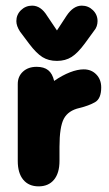

<svg xmlns="http://www.w3.org/2000/svg" viewBox="-20 -650 387 681"><path d="M172 -363Q166 -389 151 -401Q136 -413 110 -413Q80 -413 61.5 -396Q43 -379 43 -352V-79Q43 -36 62.5 -12.5Q82 11 117 11Q152 11 171.5 -12.5Q191 -36 191 -79V-129Q191 -200 206.5 -229Q222 -258 262 -267Q295 -275 317 -287.5Q339 -300 339 -340Q339 -368 321.5 -386Q304 -404 277 -404Q255 -404 228 -393.5Q201 -383 172 -363ZM182 -542 147 -594Q125 -630 94 -630Q71 -630 54.5 -614Q38 -598 38 -575Q38 -558 51 -538L84 -494Q109 -461 130.5 -447.5Q152 -434 182 -434Q212 -434 234 -448Q256 -462 281 -496L313 -540Q320 -548 323 -557Q326 -566 326 -575Q326 -598 309.5 -614Q293 -630 270 -630Q240 -630 216 -594Z"/></svg>

Font: Beiruti Black
Style: Regular
Weight: 900
Designer: Arlette Boutros
Foundry: Boutros
Version: Version 1.41